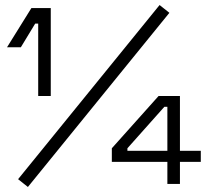

<svg xmlns="http://www.w3.org/2000/svg" viewBox="-20 -732 825 764"><path d="M132 -350V-638H120L63 -544H8L105 -700H182V-350ZM91 12 52 -19 615 -712 654 -681ZM646 0V-88H425V-142L611 -350H696V-132H779V-88H696V0ZM646 -132V-307H634L487 -142V-132Z"/></svg>

Font: Space Grotesk Frontify Light
Style: Regular
Weight: 300
Designer: Florian Karsten
Version: Version 2.000